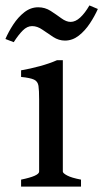

<svg xmlns="http://www.w3.org/2000/svg" viewBox="-45 -692 383 712"><path d="M33.2 0V-25.9Q100.1 -39.6 100.1 -55.7V-323.7Q100.1 -356.9 97.7 -373.5Q95.2 -390.1 81.3 -396.7Q67.4 -403.3 33.2 -406.7V-431.2Q67.4 -437 103 -446.8Q138.7 -456.5 166.5 -468.8H188V-55.7Q188 -49.8 203.9 -41.3Q219.7 -32.7 255.4 -25.9V0ZM317.9 -658.7Q306.2 -632.3 288.3 -605.2Q270.5 -578.1 247.1 -559.8Q223.6 -541.5 195.8 -541.5Q172.9 -541.5 152.3 -554.9Q131.8 -568.4 112.5 -581.8Q93.3 -595.2 74.2 -595.2Q55.7 -595.2 39.6 -579.1Q23.4 -563 5.9 -535.6L-24.9 -547.4Q-13.7 -573.7 4.2 -601.1Q22 -628.4 45.4 -646.7Q68.8 -665 96.7 -665Q122.1 -665 143.1 -651.4Q164.1 -637.7 182.4 -624.3Q200.7 -610.8 216.8 -610.8Q234.9 -610.8 252.4 -627Q270 -643.1 286.6 -671.9Z"/></svg>

Font: Gentium Book Plus
Style: Regular
Weight: 400
Designer: Victor Gaultney, Annie Olsen, Iska Routamaa, Becca Hirsbrunner
Foundry: SIL International
Version: Version 6.101